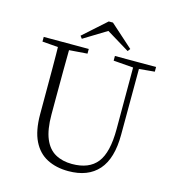

<svg xmlns="http://www.w3.org/2000/svg" viewBox="-131 -1024 1050 1149"><g transform="rotate(15 394.0 -449.0)"><path d="M426 -913 567 -787 555 -771 389 -872H436L271 -771L259 -787L400 -913ZM397 15Q322 15 265.5 -14Q209 -43 178 -106Q147 -169 147 -271V-387Q147 -472 147 -556Q147 -640 145 -723H215Q214 -641 213.5 -557Q213 -473 213 -387V-286Q213 -193 236.5 -137Q260 -81 304 -56.5Q348 -32 407 -32Q513 -32 562.5 -95Q612 -158 612 -303V-723H648L647 -278Q647 -130 583 -57.5Q519 15 397 15ZM48 -694V-723H327V-694L194 -684H175ZM489 -694V-723H744V-694L636 -684H618Z"/></g></svg>

Font: Noto Serif TC ExtraLight ExtraLight
Style: Regular
Weight: 250
Version: Version 2.003-H1;hotconv 1.1.1;makeotfexe 2.6.0